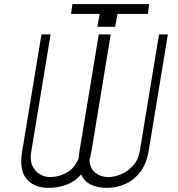

<svg xmlns="http://www.w3.org/2000/svg" viewBox="-20 -903 864 933"><path d="M752.8 -735.8H795.8L702.1 -167.6Q691.8 -106.5 661.4 -67.1Q631 -27.7 588.6 -8.9Q546.2 9.9 499.6 9.9Q453.8 9.9 421.7 -5.9Q389.6 -21.7 374.3 -55Q345.2 -21.7 304.2 -5.9Q263.1 9.9 215.6 9.9Q146.7 9.9 109.6 -32.8Q72.4 -75.6 87.7 -167.6L181.5 -735.8H225.9L132.1 -167.6Q124.6 -124.6 137.6 -96.9Q150.6 -69.2 174.5 -55.9Q198.5 -42.6 223.4 -42.6Q267 -42.6 305.2 -64.6Q343.4 -86.6 362.2 -133.2Q362.9 -149.5 366.1 -167.6L459.9 -735.8H518.1L424.4 -167.6Q420.8 -146.3 414.8 -127.5Q416.9 -84.2 443.4 -63.4Q469.8 -42.6 506.7 -42.6Q536.2 -42.6 568.5 -56.1Q600.9 -69.6 626.1 -97.3Q651.3 -125 659.1 -167.6ZM464.5 -835.2H325.3L332 -883.2H704.5L698.5 -835.2H550.8L539.4 -772.7H453.1Z"/></svg>

Font: Inter UI Extra Light
Style: Italic
Weight: 200
Italic angle: -9.39999°
Designer: Rasmus Andersson
Foundry: rsms
Version: 3.2;8d6f07862